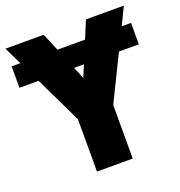

<svg xmlns="http://www.w3.org/2000/svg" viewBox="-130 -824 876 934"><g transform="rotate(-20 308.0 -357.0)"><path d="M617 -623V-512H514L399 -277V0H214V-271L98 -512H-1V-623H44L0 -714H198L236 -623H379L417 -714H613L569 -623ZM307 -451 333 -512H282Z"/></g></svg>

Font: Noto Sans SemiCondensed Black
Style: Regular
Weight: 900
Width: 4
Designer: Monotype Design Team
Foundry: Monotype Imaging Inc.
Version: Version 2.013; ttfautohint (v1.8.4.7-5d5b)